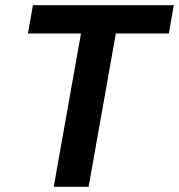

<svg xmlns="http://www.w3.org/2000/svg" viewBox="-20 -720 690 740"><path d="M187.1 0 292.1 -591.1H87.8L106.8 -700H649.9L630.8 -591.1H426.5L321.5 0Z"/></svg>

Font: DM Sans 9pt
Style: Italic
Weight: 400
Italic angle: -10°
Designer: Colophon Foundry, Jonny Pinhorn
Foundry: Colophon Foundry
Version: Version 4.004